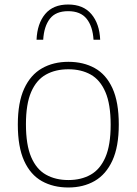

<svg xmlns="http://www.w3.org/2000/svg" viewBox="-20 -822 606 851"><path d="M283 9Q216 9 165.5 -19.2Q115 -47.5 87 -109Q59 -170.5 59 -270Q59 -368 87.2 -429.2Q115.5 -490.5 166 -519.2Q216.5 -548 283 -548Q350 -548 400.2 -520Q450.5 -492 478.5 -430.8Q506.5 -369.5 506.5 -270Q506.5 -172 478.2 -110.5Q450 -49 399.8 -20Q349.5 9 283 9ZM283 -24Q340 -24 382 -47.8Q424 -71.5 447.2 -125.2Q470.5 -179 470.5 -269Q470.5 -360 447.2 -414Q424 -468 382 -491.5Q340 -515 283 -515Q226 -515 183.8 -491.5Q141.5 -468 118.2 -414.5Q95 -361 95 -271.5Q95 -180 118.2 -125.8Q141.5 -71.5 183.8 -47.8Q226 -24 283 -24ZM142 -646Q145 -717.5 180.2 -759.8Q215.5 -802 282 -802Q349 -802 385 -759.5Q421 -717 424 -646H394.5Q391 -705 364 -738.8Q337 -772.5 282 -772.5Q227 -772.5 201 -738.8Q175 -705 171.5 -646Z"/></svg>

Font: Encode Sans Semi Expanded Thin
Style: Regular
Weight: 100
Width: 6
Designer: Multiple Designers
Foundry: Impallari Type
Version: Version 3.000; ttfautohint (v1.8.3) -l 8 -r 50 -G 200 -x 14 